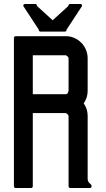

<svg xmlns="http://www.w3.org/2000/svg" viewBox="-20 -960 531 966"><path d="M60 -14Q50 -14 50 -24V-768Q50 -778 60 -778H311Q334 -778 354 -769Q374 -760 389 -745Q404 -730 412.5 -709.5Q421 -689 421 -666V-503Q421 -468 401 -440Q421 -412 421 -378V-61Q421 -46 431 -38Q441 -30 441 -24Q441 -14 431 -14H335Q325 -14 325 -24V-378Q322 -383 319 -386Q316 -389 311 -391H145V-24Q145 -14 135 -14ZM145 -486H311Q313 -486 316 -487.5Q319 -489 320 -490Q321 -493 323 -496.5Q325 -500 325 -503V-666Q325 -671 320.5 -675.5Q316 -680 311 -682H145ZM334 -940H383Q393 -940 393 -930L315 -811Q315 -801 305 -801H289H287H185Q175 -801 175 -811L97 -930Q97 -940 107 -940H156Q166 -940 166 -930L245 -858L324 -930Q324 -940 334 -940Z"/></svg>

Font: Kanalisirung
Style: Regular
Weight: 500
Designer: Peter Wiegel
Foundry: Peter Wiegel
Version: 1.000